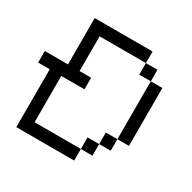

<svg xmlns="http://www.w3.org/2000/svg" viewBox="-168 -937 1105 1105"><g transform="rotate(30 384.5 -384.5)"><path d="M461.5 -76.9V-153.8H538.5V-76.9ZM538.5 -153.8V-230.8H615.4V-153.8ZM615.4 -230.8V-615.4H692.3V-230.8ZM538.5 -615.4V-692.3H615.4V-615.4ZM76.9 0V-384.6H0V-461.5H153.8V-769.2H538.5V-692.3H230.8V-461.5H307.7V-384.6H153.8V-76.9H461.5V0Z"/></g></svg>

Font: Mintsoda - Lime Green 13x16
Style: Regular
Weight: 400
Designer: Mintsoda-15
Version: Version 1.0